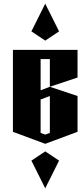

<svg xmlns="http://www.w3.org/2000/svg" viewBox="-20 -770 440 1040"><path d="M225 -750 300 -600 225 -550 150 -600ZM50 -500H400V-350L250 -300V-450H200V-281L250 -300L400 -250V-56L225 9L50 -56ZM250 -250 200 -231V-50L225 -41L250 -50ZM225 50 300 100 225 250 150 100Z"/></svg>

Font: SOV_Meka
Style: Book
Weight: 400
Version: Version 1.00